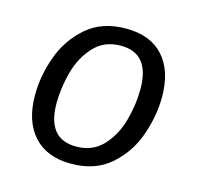

<svg xmlns="http://www.w3.org/2000/svg" viewBox="-86 -628 748 729"><g transform="rotate(15 288.0 -263.0)"><path d="M54 -205Q54 -279 81 -355.5Q108 -432 168.5 -485Q229 -538 324 -538Q420 -538 471 -481Q522 -424 522 -322Q522 -249 495.5 -172Q469 -95 408.5 -41.5Q348 12 253 12Q157 12 105.5 -45.5Q54 -103 54 -205ZM435 -330Q435 -470 321 -470Q256 -470 215.5 -426Q175 -382 158 -319Q141 -256 141 -196Q141 -56 255 -56Q320 -56 360.5 -100Q401 -144 418 -207Q435 -270 435 -330Z"/></g></svg>

Font: Fira Sans Book
Style: Italic
Weight: 350
Italic angle: -8°
Designer: bBox Type GmbH & Carrois Corporate GbR & Edenspiekermann AG
Foundry: bBox Type GmbH & Carrois Corporate GbR & Edenspiekermann AG
Version: Version 4.301